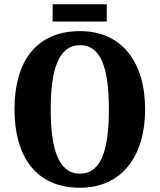

<svg xmlns="http://www.w3.org/2000/svg" viewBox="-20 -871 749 901"><path d="M227 -770H481V-851H227ZM355 10C551 10 661 -137 661 -358C661 -580 551 -725 356 -725C148 -725 48 -580 48 -359C48 -137 148 10 355 10ZM355 -56C256 -56 218 -168 218 -358C218 -548 256 -659 356 -659C455 -659 491 -548 491 -358C491 -168 455 -56 355 -56Z"/></svg>

Font: Noto Serif Sinhala Condensed ExtraBold
Style: Regular
Weight: 800
Width: 3
Designer: Jelle Bosma - Monotype Design Team
Foundry: Monotype Imaging Inc.
Version: Version 2.007